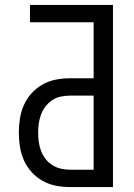

<svg xmlns="http://www.w3.org/2000/svg" viewBox="-20 -755 540 775"><path d="M436 0H262Q233 0 205 -5.5Q177 -11 152 -25Q127 -39 107.5 -60.5Q88 -82 76.5 -108Q65 -134 60.5 -162.5Q56 -191 56 -220Q56 -248 60.5 -276.5Q65 -305 76.5 -331Q88 -357 107.5 -378.5Q127 -400 152 -414Q177 -428 205 -433.5Q233 -439 262 -439H358V-665H101V-735H436ZM262 -70H358V-369H262Q243 -369 224.5 -365Q206 -361 190.5 -350.5Q175 -340 163.5 -325Q152 -310 145.5 -292.5Q139 -275 136.5 -256.5Q134 -238 134 -220Q134 -201 136.5 -182.5Q139 -164 145.5 -146.5Q152 -129 163.5 -114Q175 -99 190.5 -89Q206 -79 224.5 -74.5Q243 -70 262 -70Z"/></svg>

Font: Iosevka srxl
Style: Regular
Weight: 400
Monospace: yes
Designer: Belleve Invis
Foundry: Belleve Invis
Version: Version 33.0.1; ttfautohint (v1.8.3)